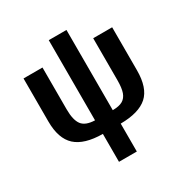

<svg xmlns="http://www.w3.org/2000/svg" viewBox="-192 -812 1138 1178"><g transform="rotate(-30 376.5 -223.0)"><path d="M439.9 -85.9Q486.3 -86.4 510.5 -100.6Q534.7 -114.7 545.7 -145.3Q556.6 -175.8 556.6 -231.4V-528.3H690.9V-223.6Q690.9 -99.1 630.9 -45.2Q570.8 8.8 440.9 9.8V207.5H314.5V9.8Q184.6 8.8 123.8 -46.6Q63 -102.1 63 -223.6V-528.3H197.3V-231.9Q197.3 -156.2 222.7 -122.3Q248 -88.4 314.5 -86.4V-654.3H439.9Z"/></g></svg>

Font: Liberation Sans
Style: Bold
Weight: 700
Designer: Steve Matteson
Foundry: Ascender Corporation
Version: Version 2.1.5